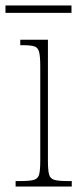

<svg xmlns="http://www.w3.org/2000/svg" viewBox="-32 -681 289 701"><path d="M25 0V-20H45Q77 -20 92 -24.5Q107 -29 111 -44.5Q115 -60 115 -95V-439Q115 -474 111 -490.5Q107 -507 94 -511.5Q81 -516 51 -516H42V-536H143V-95Q143 -60 147 -44.5Q151 -29 166 -24.5Q181 -20 213 -20H230V0ZM-12 -634V-661H229V-634Z"/></svg>

Font: Noto Serif Tamil Condensed Thin
Style: Regular
Weight: 100
Width: 3
Designer: Indian Type Foundry, Tom Grace, and the Monotype Design Team
Foundry: Monotype Imaging Inc.
Version: Version 2.004; ttfautohint (v1.8.4.7-5d5b)